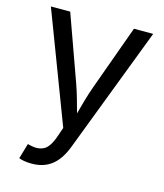

<svg xmlns="http://www.w3.org/2000/svg" viewBox="-112 -630 787 923"><g transform="rotate(15 281.0 -169.0)"><path d="M68.4 197.8 90.8 121.6 100.1 124Q140.6 134.8 169.9 120.8Q199.2 106.9 219.2 48.3L234.9 2.9L26.4 -545.9H122.6L238.8 -222.2Q251.5 -186.5 261.5 -151.4Q271.5 -116.2 280.8 -82Q290 -116.2 300 -151.4Q310.1 -186.5 322.8 -222.2L439.9 -545.9H535.6L295.9 81.5Q271 146.5 231 177.2Q190.9 208 132.8 208Q109.4 208 92.3 204.6Q75.2 201.2 68.4 197.8Z"/></g></svg>

Font: Inter
Style: Regular
Weight: 400
Designer: Rasmus Andersson
Foundry: rsms
Version: Version 4.001;git-9221beed3